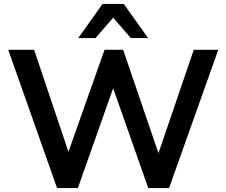

<svg xmlns="http://www.w3.org/2000/svg" viewBox="-20 -959 1153 979"><path d="M271 0 22 -705H154L329 -185L513 -705H608L788 -178L968 -705H1093L842 0H736L557 -509L377 0ZM379 -765 503 -939H611L735 -765H647L557 -869L467 -765Z"/></svg>

Font: Nunito Sans
Style: Bold
Weight: 700
Designer: Vernon Adams
Foundry: Vernon Adams
Version: Version 3.101; ttfautohint (v1.8.4.7-5d5b);gftools[0.9.27]